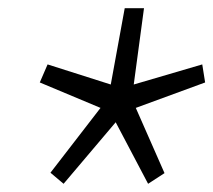

<svg xmlns="http://www.w3.org/2000/svg" viewBox="-20 -750 520 468"><path d="M135 -302 103 -329 225 -487 77 -549 96 -593 250 -544 284 -730H331L306 -544L473 -593L480 -549L311 -487L381 -328L341 -302L262 -452Z"/></svg>

Font: Georama ExtraExtended
Style: Italic
Weight: 400
Width: 8
Italic angle: -9°
Designer: Jean-Baptiste Levee
Foundry: Production Type
Version: Version 1.000